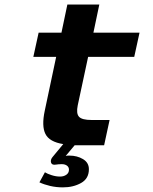

<svg xmlns="http://www.w3.org/2000/svg" viewBox="-20 -640 672 846"><path d="M257 185.6Q228 185.6 200.8 179.3Q173.7 172.9 153.7 163.4L177.9 119.1Q188.5 125.8 207.6 131.9Q226.6 138 244.8 138Q260.8 138 272.3 130Q283.9 122 283.9 107.6Q283.9 96.3 275 89.8Q266.1 83.3 252.1 83.3Q244.5 83.3 238.1 83.9Q231.6 84.5 226.6 85.3Q208.9 88.4 205.1 76.8Q201.2 65.1 210.8 52.8L258.7 -5.1Q197.6 -14.8 180.2 -49.7Q162.7 -84.5 177.3 -152.6L227.5 -389.5H126.9L150.2 -496H250.8L276.8 -620H417.6L391.6 -496H594.8L571.5 -389.5H368.3L322.5 -175.7Q315.1 -139.8 328.2 -125.5Q341.2 -111.3 383.6 -111.3H462.9L438.8 0H309L269.6 47Q273.8 45.8 278.1 45.7Q282.4 45.6 285.9 45.6Q319.9 45.6 345.8 61.1Q371.7 76.6 371.7 105.6Q371.7 146.9 337.4 166.2Q303 185.6 257 185.6Z"/></svg>

Font: Atkinson Hyperlegible Mono ExtraLight
Style: Italic
Weight: 200
Italic angle: -12°
Monospace: yes
Designer: Elliott Scott, Megan Eiswerth, Linus Boman, Theodore Petrosky, Letters from Sweden
Foundry: Applied Design Works, Letters from Sweden
Version: Version 2.001